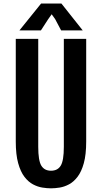

<svg xmlns="http://www.w3.org/2000/svg" viewBox="-20 -1053 575 1081"><path d="M267.1 7.3Q245.6 7.3 219 3.2Q192.4 -1 166 -14.9Q139.6 -28.8 117.7 -57.4Q95.7 -85.9 82.3 -134.3Q68.8 -182.6 68.8 -256.3V-834H195.3V-226.6Q195.3 -148.9 212.6 -120.4Q230 -91.8 267.1 -91.8Q304.7 -91.8 322 -120.4Q339.4 -148.9 339.4 -226.6V-834H465.3V-256.3Q465.3 -182.6 451.9 -134.3Q438.5 -85.9 416.5 -57.4Q394.5 -28.8 368.2 -14.9Q341.8 -1 315.4 3.2Q289.1 7.3 267.1 7.3ZM290.5 -945.3 271 -972.7 251.5 -945.3 210.4 -881.8H89.4L211.4 -1033.2H325.7L445.8 -881.8H324.2Z"/></svg>

Font: Fjalla One
Style: Regular
Weight: 400
Designer: Irina Smirnova, Eben Sorkin
Foundry: Sorkin Type
Version: Version 1.002; ttfautohint (v1.8.4.7-5d5b);gftools[0.9.25]